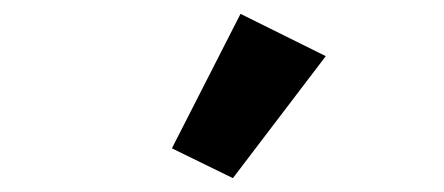

<svg xmlns="http://www.w3.org/2000/svg" viewBox="-20 -836 640 277"><path d="M450 -755 316 -579 228 -622 327 -816Z"/></svg>

Font: IBM Plex Sans Var
Style: Regular
Weight: 400
Designer: Mike Abbink, Paul van der Laan, Pieter van Rosmalen
Foundry: Bold Monday
Version: Version 3.000